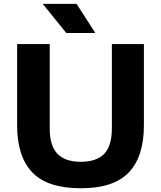

<svg xmlns="http://www.w3.org/2000/svg" viewBox="-20 -969 837 998"><path d="M400 9.5Q226.5 9.5 147.8 -73Q69 -155.5 69 -317.5V-740H238.5V-302Q238.5 -210.5 278.8 -169.2Q319 -128 400 -128Q481.5 -128 521.5 -169.2Q561.5 -210.5 561.5 -302V-740H728V-317.5Q728 -155.5 649.8 -73Q571.5 9.5 400 9.5ZM324.5 -797.5 202 -949H378L475.5 -797.5Z"/></svg>

Font: Encode Sans SemiExpanded SemiExpanded
Style: Bold
Weight: 700
Width: 6
Designer: Multiple Designers
Foundry: Impallari Type
Version: Version 3.000; ttfautohint (v1.8.3) -l 8 -r 50 -G 200 -x 14 